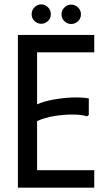

<svg xmlns="http://www.w3.org/2000/svg" viewBox="-20 -860 484 880"><path d="M412 -700V-620H150V-382Q183 -396 224.5 -403.5Q266 -411 309 -413Q352 -415 387 -409V-333L379 -327Q352 -335 311.5 -335Q271 -335 228 -328Q185 -321 150 -305V-80H412V0H62V-700ZM169 -751Q152 -751 138.5 -763.5Q125 -776 125 -795Q125 -814 138.5 -827Q152 -840 169 -840Q186 -840 199.5 -827Q213 -814 213 -795Q213 -776 199.5 -763.5Q186 -751 169 -751ZM306 -750Q289 -750 275.5 -762.5Q262 -775 262 -795Q262 -813 275.5 -826Q289 -839 306 -839Q324 -839 337.5 -826Q351 -813 351 -795Q351 -775 337.5 -762.5Q324 -750 306 -750Z"/></svg>

Font: Phudu Light
Style: Regular
Weight: 400
Version: Version 1.005;gftools[0.9.23]